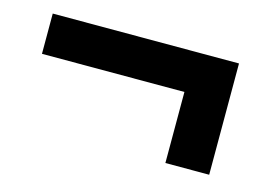

<svg xmlns="http://www.w3.org/2000/svg" viewBox="-51 -515 675 470"><g transform="rotate(15 286.5 -280.0)"><path d="M505 -421V-139H394V-319H33V-421Z"/></g></svg>

Font: Montserrat SemiBold
Style: Regular
Weight: 600
Designer: Julieta Ulanovsky
Foundry: Julieta Ulanovsky
Version: Version 6.001